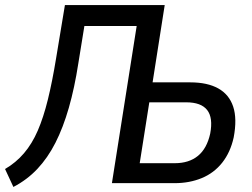

<svg xmlns="http://www.w3.org/2000/svg" viewBox="-33 -725 997 760"><path d="M20 15 -13 -56Q30 -81 62 -118.5Q94 -156 116.5 -208Q139 -260 156.5 -331Q174 -402 189 -494L224 -705H619L571 -399H720Q788 -399 831 -375Q874 -351 890 -303Q906 -255 892 -181Q879 -122 846.5 -81Q814 -40 765.5 -20Q717 0 658 0H410L508 -622H301L277 -474Q262 -377 239.5 -298.5Q217 -220 186.5 -160Q156 -100 115 -56.5Q74 -13 20 15ZM520 -79H659Q715 -79 750.5 -108Q786 -137 799 -196Q811 -259 787 -289.5Q763 -320 704 -320H558Z"/></svg>

Font: Nunito Sans 10pt Condensed SemiBold
Style: Italic
Weight: 600
Width: 3
Italic angle: -9°
Designer: Vernon Adams
Foundry: Vernon Adams
Version: Version 3.101;gftools[0.9.27]